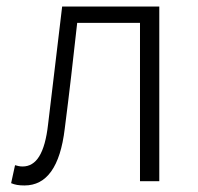

<svg xmlns="http://www.w3.org/2000/svg" viewBox="-20 -554 606 587"><path d="M55 13C122 13 164 -43 178 -161C192 -269 204 -376 216 -484H408V0H467V-534H170C156 -413 141 -294 127 -174C117 -85 91 -45 49 -45C40 -45 33 -47 26 -49L14 6C26 11 37 13 55 13Z"/></svg>

Font: Noto Sans CJK SC Light
Style: Regular
Weight: 300
Designer: Ryoko NISHIZUKA 西塚涼子 (kana, bopomofo & ideographs); Paul D. Hunt (Latin, Greek & Cyrillic); Sandoll Communications 산돌커뮤니
Foundry: Adobe
Version: Version 2.004;hotconv 1.0.118;makeotfexe 2.5.65603